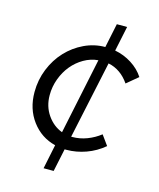

<svg xmlns="http://www.w3.org/2000/svg" viewBox="-110 -687 730 883"><g transform="rotate(15 255.0 -245.5)"><path d="M182 118 206 2Q137 -15 94 -72.5Q51 -130 51 -210Q51 -268 72 -320Q93 -372 129 -410.5Q165 -449 212.5 -471.5Q260 -494 312 -494L336 -609H385L360 -490Q403 -482 440 -458.5Q477 -435 499 -401L445 -356Q426 -384 401 -401.5Q376 -419 346 -425L267 -55H272Q308 -55 342 -68Q376 -81 404 -103L438 -56Q400 -24 354 -7.5Q308 9 261 9H253L230 118ZM122 -214Q122 -161 150 -120.5Q178 -80 221 -64L297 -427Q261 -424 229 -405.5Q197 -387 173.5 -358.5Q150 -330 136 -292.5Q122 -255 122 -214Z"/></g></svg>

Font: Red Hat Text
Style: Italic
Weight: 400
Italic angle: -12°
Designer: Pentagram / MCKL
Foundry: Pentagram / MCKL
Version: Version 1.005; Red Hat Text Italic